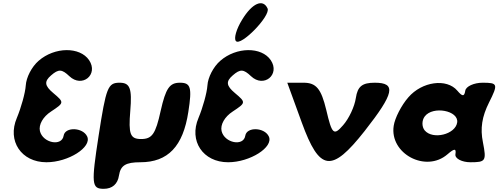

<svg xmlns="http://www.w3.org/2000/svg" viewBox="-20 -1070 3133 1207"><path d="M223 -688C179 -650 145 -583 142 -533C139 -486 112 -391 86 -329C24 -184 114 -50 272 -50C410 -50 559 -145 528 -212C501 -270 389 -274 380 -217C369 -147 249 -171 231 -246C222 -286 250 -336 301 -369C384 -424 385 -426 315 -485C260 -531 257 -558 301 -596C348 -637 369 -636 416 -591C496 -515 601 -601 540 -692C482 -777 324 -776 223 -688Z M600 -217C553 87 556 117 632 117C686 117 720 87 728 33C738 -30 770 -50 862 -50C1036 -50 1131 -150 1164 -367C1188 -521 1179 -550 1111 -550C1046 -550 1022 -515 990 -373C958 -227 936 -196 867 -196C798 -196 787 -227 799 -373C811 -515 797 -550 732 -550C658 -550 647 -521 600 -217Z M1365 -688C1321 -650 1287 -583 1284 -533C1281 -486 1254 -391 1228 -329C1166 -184 1256 -50 1414 -50C1552 -50 1701 -145 1670 -212C1643 -270 1531 -274 1522 -217C1511 -147 1391 -171 1373 -246C1364 -286 1392 -336 1443 -369C1526 -424 1527 -426 1457 -485C1402 -531 1399 -558 1443 -596C1490 -637 1511 -636 1558 -591C1638 -515 1743 -601 1682 -692C1624 -777 1466 -776 1365 -688ZM1502 -946C1466 -888 1449 -828 1463 -812C1493 -776 1683 -971 1662 -1017C1633 -1080 1565 -1050 1502 -946Z M1877 -300C1989 8 2064 18 2272 -246C2459 -484 2473 -550 2336 -550C2257 -550 2228 -527 2217 -454C2209 -400 2174 -325 2137 -283C2078 -215 2067 -225 2031 -379C1999 -512 1968 -550 1888 -550H1786Z M2547 -458C2503 -408 2462 -327 2455 -279C2428 -104 2657 18 2793 -100C2837 -138 2849 -138 2843 -100C2839 -73 2884 -50 2938 -50C3033 -50 3039 -58 3016 -175C2998 -263 3010 -337 3054 -425C3113 -542 3109 -550 3014 -550C2960 -550 2909 -527 2905 -500C2899 -462 2887 -462 2855 -500C2788 -579 2633 -558 2547 -458ZM2854 -300C2843 -225 2701 -190 2650 -250C2631 -273 2631 -313 2650 -338C2701 -406 2865 -375 2854 -300Z"/></svg>

Font: Hussar Skorodowane
Style: Ky
Weight: 700
Foundry: Cannot Into Space Fonts
Version: Version 0.892